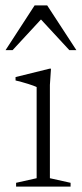

<svg xmlns="http://www.w3.org/2000/svg" viewBox="-32 -690 302 710"><path d="M156.5 -436 152.5 -376V-31L229 -14V0H27.5V-14L103.5 -31V-368Q95 -372.5 71.8 -379.8Q48.5 -387 25.5 -392.5V-405L151 -436ZM-11.5 -504.5 96 -670H142.5L250.5 -504.5H224.5L119.5 -618L14.5 -504.5Z"/></svg>

Font: Newsreader Text Light
Style: Regular
Weight: 300
Designer: Hugues Gentile
Foundry: Production Type
Version: Version 1.002